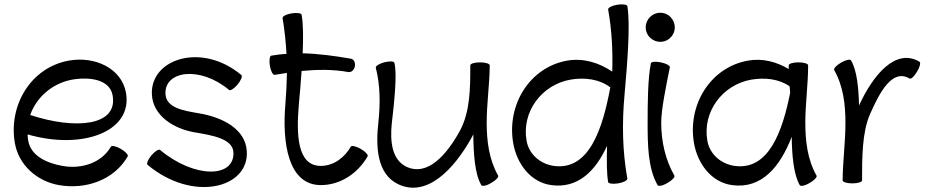

<svg xmlns="http://www.w3.org/2000/svg" viewBox="-20 -836 4325 890"><path d="M572 -111C576 -118 562 -133 540 -146C519 -158 498 -163 494 -156C450 -80 357 -51 269 -67C196 -80 123 -114 111 -183C109 -193 108 -203 108 -213C359 -140 596 -224 564 -406C544 -519 420 -577 299 -555C125 -524 18 -350 49 -172C67 -71 151 4 253 22C379 44 509 -2 572 -111ZM315 -467C398 -481 489 -467 502 -394C528 -250 326 -235 120 -303C149 -385 222 -450 315 -467Z M664 -72C873 103 1135 37 1124 -135C1118 -239 1010 -293 901 -311C830 -323 750 -336 747 -401C742 -508 907 -532 1042 -419C1048 -414 1065 -425 1081 -444C1097 -463 1105 -483 1099 -488C917 -641 677 -565 684 -399C688 -301 783 -239 885 -222C963 -209 1058 -193 1062 -131C1069 -10 881 -8 722 -141C716 -146 698 -135 682 -116C666 -97 658 -77 664 -72Z M1253 -489C1272 -492 1291 -495 1310 -498C1309 -450 1307 -403 1303 -355C1287 -173 1316 22 1467 22C1558 22 1638 -32 1684 -111C1688 -118 1674 -133 1652 -146C1631 -158 1610 -163 1606 -156C1577 -105 1526 -67 1467 -67C1356 -67 1354 -216 1365 -349C1370 -398 1374 -453 1378 -507C1451 -514 1523 -515 1595 -502C1609 -500 1622 -512 1625 -529C1628 -546 1620 -562 1606 -564C1532 -577 1457 -587 1383 -589C1386 -660 1386 -725 1378 -768C1377 -775 1356 -778 1331 -774C1307 -770 1288 -760 1290 -752C1299 -697 1305 -642 1308 -586C1284 -585 1261 -582 1237 -578C1230 -576 1227 -555 1231 -531C1235 -506 1245 -488 1253 -489Z M1722 -522C1743 -440 1743 -354 1734 -270C1721 -156 1727 -29 1826 18C1959 81 2085 -52 2166 -198C2169 -203 2171 -208 2174 -213C2175 -126 2180 -31 2211 22C2215 29 2236 25 2257 12C2279 0 2293 -16 2289 -22C2247 -96 2236 -182 2236 -267C2236 -354 2249 -441 2250 -528V-529C2250 -530 2250 -532 2250 -533C2250 -541 2230 -547 2205 -547C2180 -547 2160 -541 2160 -533C2160 -429 2160 -318 2111 -228C2051 -120 1963 -17 1864 -63C1795 -96 1788 -184 1796 -263C1807 -358 1822 -495 1808 -545C1806 -553 1785 -553 1761 -547C1737 -541 1720 -529 1722 -522Z M2799 -792C2816 -697 2821 -600 2818 -504C2756 -546 2683 -568 2609 -555C2435 -524 2328 -350 2359 -172C2376 -76 2440 9 2535 22C2658 39 2740 -42 2794 -160C2792 -93 2792 -32 2799 8C2800 15 2821 18 2846 14C2870 10 2889 0 2888 -8C2865 -136 2863 -267 2875 -397C2887 -534 2903 -721 2888 -808C2886 -815 2865 -818 2841 -814C2816 -810 2798 -800 2799 -792ZM2547 -67C2484 -76 2432 -121 2421 -183C2397 -317 2490 -443 2625 -467C2689 -478 2758 -470 2809 -431C2774 -242 2712 -44 2547 -67Z M3108 -709C3108 -727 3101 -744 3088 -757C3076 -770 3059 -777 3041 -777C3023 -777 3006 -770 2993 -757C2980 -744 2973 -727 2973 -709C2973 -691 2980 -674 2993 -662C3006 -649 3023 -642 3041 -642C3059 -642 3076 -649 3088 -662C3101 -674 3108 -691 3108 -709ZM2997 -542C2983 -473 2982 -359 2982 -267C2982 -167 2983 -57 3028 22C3032 29 3053 25 3074 12C3096 0 3110 -16 3106 -22C3064 -96 3045 -181 3045 -267C3045 -330 3068 -439 3085 -524C3086 -532 3068 -542 3043 -547C3019 -552 2998 -550 2997 -542Z M3765 -22C3723 -96 3713 -182 3713 -267C3713 -356 3726 -444 3726 -533C3726 -541 3706 -547 3681 -547C3656 -547 3636 -541 3636 -533C3636 -528 3636 -522 3636 -516C3579 -550 3513 -567 3447 -555C3273 -524 3166 -350 3197 -172C3214 -76 3278 9 3373 22C3510 41 3596 -62 3650 -202C3651 -118 3658 -29 3687 22C3691 29 3712 25 3733 12C3755 0 3769 -16 3765 -22ZM3385 -67C3322 -76 3270 -121 3259 -183C3235 -317 3328 -443 3463 -467C3525 -477 3590 -471 3640 -436C3641 -426 3642 -417 3643 -407C3607 -226 3543 -45 3385 -67Z M3976 0C3976 -104 3976 -223 4013 -307C4058 -410 4117 -519 4196 -472C4203 -468 4218 -482 4231 -504C4244 -525 4249 -546 4242 -550C4132 -615 4027 -489 3962 -347C3960 -426 3953 -508 3925 -556C3921 -563 3900 -558 3879 -546C3857 -533 3843 -518 3847 -511C3889 -437 3899 -351 3899 -267C3899 -179 3887 -92 3886 -4C3886 -4 3886 -4 3886 -2C3886 -2 3886 -1 3886 0C3886 8 3906 14 3931 14C3956 14 3976 8 3976 0Z"/></svg>

Font: Nupuram
Style: Regular
Weight: 400
Designer: Santhosh Thottingal (santhosh.thottingal@gmail.com)
Foundry: SMC
Version: Version 1.000